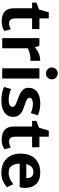

<svg xmlns="http://www.w3.org/2000/svg" viewBox="981 -1858 889 2892"><g transform="rotate(90 1426.0 -411.5)"><path d="M446 -33Q416 -12 378 -2Q340 8 303 8Q202 8 153 -38.5Q104 -85 104 -172V-450H19V-515L122 -554L165 -701H257V-560H417V-450H257V-207Q257 -151 274.5 -127Q292 -103 329 -103Q374 -103 421 -129Z M895 -426Q844 -426 801.5 -418Q759 -410 707 -386V0H554V-560H668L692 -492Q744 -536 792.5 -554Q841 -572 895 -572Z M996 -747Q996 -784 1022 -810Q1048 -836 1085 -836Q1122 -836 1148.5 -810Q1175 -784 1175 -747Q1175 -710 1148.5 -684Q1122 -658 1085 -658Q1048 -658 1022 -684Q996 -710 996 -747ZM1009 -560H1162V0H1009Z M1289 -27 1320 -133Q1409 -97 1486 -97Q1532 -97 1560.5 -111.5Q1589 -126 1589 -156Q1589 -181 1562.5 -197Q1536 -213 1479 -233Q1423 -253 1388 -270.5Q1353 -288 1327.5 -318.5Q1302 -349 1302 -394Q1302 -482 1366 -527.5Q1430 -573 1540 -573Q1586 -573 1633 -563.5Q1680 -554 1716 -537L1684 -430Q1612 -462 1544 -462Q1501 -462 1477 -449.5Q1453 -437 1453 -412Q1453 -387 1478 -372.5Q1503 -358 1557 -340Q1613 -322 1650 -304Q1687 -286 1713.5 -252Q1740 -218 1740 -166Q1740 -82 1675 -34.5Q1610 13 1488 13Q1432 13 1380 2Q1328 -9 1289 -27Z M2227 -33Q2197 -12 2159 -2Q2121 8 2084 8Q1983 8 1934 -38.5Q1885 -85 1885 -172V-450H1800V-515L1903 -554L1946 -701H2038V-560H2198V-450H2038V-207Q2038 -151 2055.5 -127Q2073 -103 2110 -103Q2155 -103 2202 -129Z M2755 -168 2799 -71Q2749 -28 2697.5 -7.5Q2646 13 2581 13Q2485 13 2420.5 -25.5Q2356 -64 2324.5 -129.5Q2293 -195 2293 -279Q2293 -365 2325 -431.5Q2357 -498 2421.5 -535.5Q2486 -573 2581 -573Q2690 -573 2749.5 -513Q2809 -453 2810 -344Q2810 -304 2798 -263H2444Q2447 -181 2480 -139Q2513 -97 2581 -97Q2629 -97 2669 -115Q2709 -133 2755 -168ZM2452 -363H2661Q2662 -368 2662 -377Q2661 -422 2636.5 -446Q2612 -470 2572 -470Q2477 -470 2452 -363Z"/></g></svg>

Font: Martel Sans ExtraBold
Style: Regular
Weight: 800
Designer: Dan Reynolds and Mathieu Réguer
Foundry: Dan Reynolds and Mathieu Réguer
Version: Version 1.002; ttfautohint (v1.1) -l 5 -r 5 -G 72 -x 0 -D la